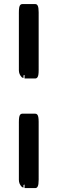

<svg xmlns="http://www.w3.org/2000/svg" viewBox="-20 -745 287 958"><path d="M74.2 152.3V-136.7Q74.2 -151.9 75.9 -160.9Q77.6 -169.9 81.5 -173.8Q85.4 -177.7 90.8 -177.7H156.2Q161.6 -177.7 165.5 -173.8Q169.4 -169.9 171.1 -160.9Q172.9 -151.9 172.9 -136.7V152.3Q172.9 176.8 168 185.5Q164.1 193.4 156.2 193.4H102.5V175.8L97.2 178.2V190.4L98.6 191.4Q97.2 190.9 89.8 188.5L88.4 187Q74.2 172.4 74.2 152.3ZM74.2 -394.5V-683.6Q74.2 -698.7 75.9 -707.8Q77.6 -716.8 81.5 -720.7Q85.4 -724.6 90.8 -724.6H156.2Q164.1 -724.6 168 -716.8Q172.9 -708 172.9 -683.6V-394.5Q172.9 -368.2 167.5 -360.4Q163.1 -353.5 156.2 -353.5H102.5V-371.1L97.2 -368.7V-356.4L98.6 -355.5L89.8 -358.4L88.4 -359.9Q74.2 -374.5 74.2 -394.5Z"/></svg>

Font: YuPearl-SemiBold
Style: SemiBold
Weight: 600
Designer: Max Yao
Foundry: Max-Everyday
Version: Version 1.011; ttfautohint (v1.8.3)